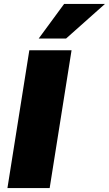

<svg xmlns="http://www.w3.org/2000/svg" viewBox="-20 -962 557 982"><path d="M18 0ZM18 0 130 -705H346L234 0ZM178 -765 308 -942H517L318 -765Z"/></svg>

Font: Winston Black
Style: Italic
Weight: 900
Italic angle: -9°
Designer: Original fonts by Vernon Adams / Changes by Cristiano Sobral
Foundry: VOriginal fonts by Vernon Adams / Changes by Cristiano Sobral
Version: Version 2.503;July 17, 2020;FontCreator 13.0.0.2655 64-bit